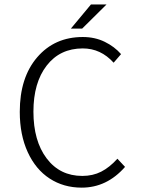

<svg xmlns="http://www.w3.org/2000/svg" viewBox="-20 -840 640 872"><path d="M301.8 -710 393.1 -819.8H463.9L353 -710ZM351.1 12.2Q269 12.2 205.6 -29.1Q142.1 -70.3 106 -148.9Q69.8 -227.5 69.8 -332Q69.8 -487.8 148.9 -579.8Q228 -671.9 356 -671.9Q411.1 -671.9 455.6 -650.1Q500 -628.4 529.8 -594.2L496.1 -555.2Q437.5 -620.1 356 -620.1Q252.4 -620.1 192.1 -542.2Q131.8 -464.4 131.8 -333Q131.8 -200.2 191.9 -120.6Q252 -41 354 -41Q401.4 -41 439.5 -60.3Q477.5 -79.6 513.2 -119.1L547.9 -82Q465.3 12.2 351.1 12.2Z"/></svg>

Font: Office Code Pro D Light
Style: Regular
Weight: 300
Designer: Nathan Rutzky & Paul D. Hunt
Foundry: Adobe Systems Incorporated
Version: Version 1.004;PS 001.004;hotconv 1.0.70;makeotf.lib2.5.58329